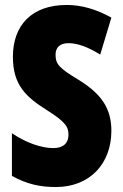

<svg xmlns="http://www.w3.org/2000/svg" viewBox="-20 -744 494 774"><path d="M429 -217C429 -312 383 -369 297 -422C216 -471 204 -486 204 -524C204 -550 219 -570 256 -570C292 -570 334 -555 384 -524L429 -673C368 -707 308 -724 249 -724C108 -724 32 -642 32 -515C32 -401 85 -353 169 -300C247 -251 256 -231 256 -200C256 -169 237 -147 195 -147C146 -147 84 -169 28 -207V-35C89 -1 143 10 205 10C342 10 429 -84 429 -217Z"/></svg>

Font: Noto Sans Lao Looped ExtraCondensed Black
Style: Regular
Weight: 900
Width: 2
Designer: Mark Frömberg, Ben Mitchell
Foundry: The Fontpad Ltd
Version: Version 1.002